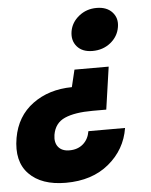

<svg xmlns="http://www.w3.org/2000/svg" viewBox="-66 -616 658 838"><g transform="rotate(-5 262.5 -197.5)"><path d="M466.8 -39.1Q451.7 54.7 377.9 115.7Q304.2 176.8 189 176.8Q82.5 176.8 28.1 120.8Q-26.4 64.9 -8.8 -37.1Q7.8 -131.3 78.9 -183.6Q149.9 -235.8 251 -236.8L269 -312H418.9L392.1 -126H332Q253.9 -126 210 -106.7Q166 -87.4 157.2 -36.1Q151.9 -2.4 168 17.3Q184.1 37.1 216.8 37.1Q252.9 37.1 276.6 16.6Q300.3 -3.9 306.2 -39.1ZM271 -480Q277.8 -518.6 310.8 -545.2Q343.8 -571.8 388.2 -571.8Q433.1 -571.8 457 -545.4Q481 -519 474.1 -480Q467.3 -439.5 434.1 -412.8Q400.9 -386.2 355 -386.2Q310.5 -386.2 287.4 -412.8Q264.2 -439.5 271 -480Z"/></g></svg>

Font: Poppins
Style: Bold Italic
Weight: 700
Italic angle: -10°
Designer: Ninad Kale (Devanagari), Jonny Pinhorn (Latin)
Foundry: Indian Type Foundry
Version: Version 3.200;PS 1.000;hotconv 16.6.54;makeotf.lib2.5.65590